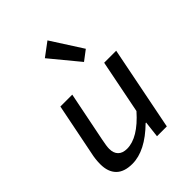

<svg xmlns="http://www.w3.org/2000/svg" viewBox="-226 -917 1051 1051"><g transform="rotate(-45 300.0 -391.5)"><path d="M178 12Q115 12 83.5 -20Q52 -52 52 -111Q52 -150 61 -189L121 -489H213L155 -200Q146 -157 146 -136Q146 -103 164 -85Q182 -67 216 -67Q301 -67 398 -177L460 -489H553L456 0H380L391 -95H387Q278 12 178 12ZM385 -570 248 -736 327 -795 443 -614Z"/></g></svg>

Font: TypoPRO Source Code Pro
Style: Italic
Weight: 500
Italic angle: -11°
Monospace: yes
Designer: Paul D. Hunt, Teo Tuominen
Foundry: Adobe Systems Incorporated
Version: Version 1.030;PS 1.0;hotconv 1.0.84;makeotf.lib2.5.63406